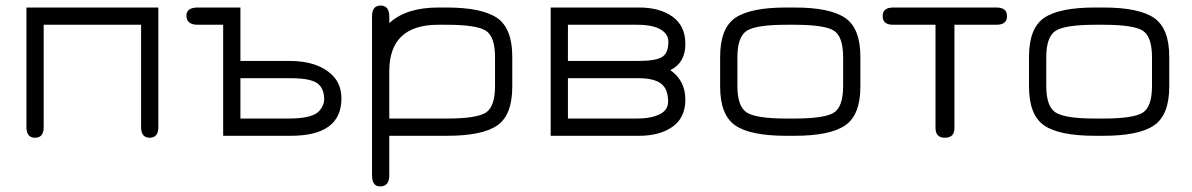

<svg xmlns="http://www.w3.org/2000/svg" viewBox="-20 -488 4284 690"><path d="M75 -31V-461H549V-31Q549 7 518 7Q487 7 487 -31V-399H137V-31Q137 7 106 7Q75 7 75 -31Z M1025 0H782V-399H691Q650 -399 650 -432Q650 -461 691 -461H844V-269H1021Q1123 -269 1175 -217Q1207 -185 1207 -134Q1207 0 1025 0ZM844 -62H1018Q1104 -62 1128 -90Q1145 -110 1145 -130Q1145 -164 1128 -182Q1107 -207 1024 -207H844Z M1821 -284V-177Q1821 -75 1767.5 -37.5Q1714 0 1586 0H1379V142Q1379 182 1346 182Q1317 182 1317 142V-430Q1317 -468 1348 -468Q1379 -468 1379 -428V-405Q1440 -461 1555 -461H1584Q1712 -461 1766.5 -423.5Q1821 -386 1821 -284ZM1759 -179V-282Q1759 -357 1725.5 -378Q1692 -399 1584 -399H1555Q1379 -399 1379 -232V-62H1586Q1692 -62 1725.5 -83Q1759 -104 1759 -179Z M1959 0V-461H2277Q2351 -461 2397 -428Q2443 -395 2443 -330Q2443 -262 2389 -236Q2443 -198 2443 -130Q2443 -65 2397 -32.5Q2351 0 2277 0ZM2270 -399H2021V-269H2274Q2336 -269 2359 -283Q2382 -297 2382 -338Q2382 -366 2353.5 -382.5Q2325 -399 2270 -399ZM2274 -207H2021V-62H2270Q2319 -62 2350 -77Q2381 -92 2381 -123Q2381 -169 2355 -188Q2329 -207 2274 -207Z M2835 0H2806Q2676 0 2622 -37.5Q2568 -75 2568 -177V-284Q2568 -386 2622 -423.5Q2676 -461 2806 -461H2835Q2963 -461 3017.5 -423.5Q3072 -386 3072 -284V-177Q3072 -75 3017.5 -37.5Q2963 0 2835 0ZM2806 -62H2835Q2943 -62 2976.5 -83Q3010 -104 3010 -179V-282Q3010 -357 2976.5 -378Q2943 -399 2835 -399H2806Q2698 -399 2664 -377.5Q2630 -356 2630 -282V-179Q2630 -105 2664 -83.5Q2698 -62 2806 -62Z M3190 -461H3561Q3599 -461 3599 -430Q3599 -399 3561 -399H3410V-28Q3410 7 3376 7Q3342 7 3342 -28V-399H3190Q3152 -399 3152 -430Q3152 -461 3190 -461Z M3945 0H3916Q3786 0 3732 -37.5Q3678 -75 3678 -177V-284Q3678 -386 3732 -423.5Q3786 -461 3916 -461H3945Q4073 -461 4127.5 -423.5Q4182 -386 4182 -284V-177Q4182 -75 4127.5 -37.5Q4073 0 3945 0ZM3916 -62H3945Q4053 -62 4086.5 -83Q4120 -104 4120 -179V-282Q4120 -357 4086.5 -378Q4053 -399 3945 -399H3916Q3808 -399 3774 -377.5Q3740 -356 3740 -282V-179Q3740 -105 3774 -83.5Q3808 -62 3916 -62Z"/></svg>

Font: Jura Medium
Style: Regular
Weight: 500
Designer: Daniel Johnson, Alexei Vanyashin
Foundry: Daniel Johnson
Version: Version 5.103